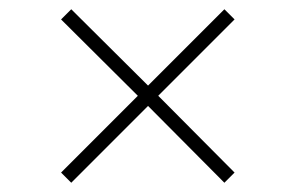

<svg xmlns="http://www.w3.org/2000/svg" viewBox="-20 -521 640 415"><path d="M134 -126 300 -292 465 -126 487 -148 322 -314 487 -479 465 -501 300 -336 134 -501 112 -479 300 -292 322 -314 300 -336 112 -148Z"/></svg>

Font: Human Sans ExtraLight
Style: Regular
Weight: 200
Designer: Tim Radville
Foundry: Continuum
Version: Version 1.000;FEAKit 1.0